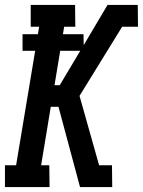

<svg xmlns="http://www.w3.org/2000/svg" viewBox="-26 -755 577 775"><path d="M-6 0V-88H39L116 -550H65V-617H127L132 -647H98V-735H277L278 -647H233L228 -617H311L312 -573L408 -735H530L531 -647H467L295 -368L374 -88H426L427 0H297L210 -324H179L140 -88H173L174 0ZM215 -411 298 -550H217L194 -411Z"/></svg>

Font: Iosevka Curly Slab Semibold
Style: Italic
Weight: 600
Italic angle: -9°
Monospace: yes
Designer: Belleve Invis
Foundry: Belleve Invis
Version: Version 22.1.2; ttfautohint (v1.8.4)